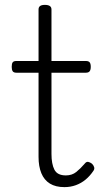

<svg xmlns="http://www.w3.org/2000/svg" viewBox="-20 -750 428 787"><path d="M244 17Q208 17 184.5 2.5Q161 -12 149.5 -40Q138 -68 138 -107V-452H47Q36 -452 32 -458Q28 -464 28 -476Q28 -489 32 -494.5Q36 -500 47 -500H138V-711Q138 -721 144.5 -725.5Q151 -730 164 -730Q177 -730 184 -725.5Q191 -721 191 -711V-500H332Q343 -500 347.5 -494.5Q352 -489 352 -476Q352 -464 347.5 -458Q343 -452 332 -452H191V-119Q191 -78 203 -54.5Q215 -31 250 -31Q275 -31 292.5 -45Q310 -59 327 -79Q334 -88 341.5 -86.5Q349 -85 357 -79Q364 -72 366 -64.5Q368 -57 363 -50Q349 -29 331 -14Q313 1 291 9Q269 17 244 17Z"/></svg>

Font: Playwrite CL ExtraLight
Style: Regular
Weight: 200
Designer: Veronika Burian, José Scaglione
Foundry: TypeTogether
Version: Version 1.002